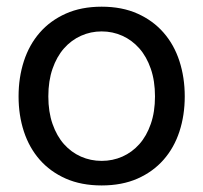

<svg xmlns="http://www.w3.org/2000/svg" viewBox="-20 -549 614 580"><path d="M36.1 -257.8Q36.1 -314.9 52.2 -364.5Q68.4 -414.1 100.1 -450.4Q131.8 -486.8 178.7 -507.8Q225.6 -528.8 287.1 -528.8Q348.6 -528.8 395.5 -507.8Q442.4 -486.8 474.1 -450.4Q505.9 -414.1 522 -364.5Q538.1 -314.9 538.1 -257.8Q538.1 -200.7 522 -151.6Q505.9 -102.5 474.1 -66.4Q442.4 -30.3 395.5 -9.5Q348.6 11.2 287.1 11.2Q225.6 11.2 178.7 -9.5Q131.8 -30.3 100.1 -66.4Q68.4 -102.5 52.2 -151.6Q36.1 -200.7 36.1 -257.8ZM126 -257.8Q126 -210.9 138.7 -174.6Q151.4 -138.2 173.3 -113.5Q195.3 -88.9 224.6 -75.9Q253.9 -63 287.1 -63Q320.3 -63 349.6 -75.9Q378.9 -88.9 400.9 -113.5Q422.9 -138.2 435.5 -174.6Q448.2 -210.9 448.2 -257.8Q448.2 -304.7 435.5 -341.3Q422.9 -377.9 400.9 -402.8Q378.9 -427.7 349.6 -440.9Q320.3 -454.1 287.1 -454.1Q253.9 -454.1 224.6 -440.9Q195.3 -427.7 173.3 -402.8Q151.4 -377.9 138.7 -341.3Q126 -304.7 126 -257.8Z"/></svg>

Font: XB Khoramshahr
Style: Regular
Weight: 400
Designer: Behnam
Foundry: Irmug
Version: Version 8.005 2009